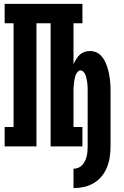

<svg xmlns="http://www.w3.org/2000/svg" viewBox="-20 -755 640 990"><path d="M359 215V115Q372 115 384 110Q396 105 404.5 95.5Q413 86 418.5 74.5Q424 63 427 50.5Q430 38 431 25.5Q432 13 432 0V-279Q432 -287 432 -295Q432 -303 431.5 -311Q431 -319 430 -327Q429 -335 427.5 -342.5Q426 -350 424 -358Q422 -366 418.5 -373Q415 -380 409 -386Q403 -392 396 -392Q388 -392 382 -386Q376 -380 372.5 -373Q369 -366 367 -358Q365 -350 363.5 -342.5Q362 -335 361.5 -327Q361 -319 360 -311Q359 -303 359 -295Q359 -287 359 -279V-100H405V0H241V-635H168V0H4V-100H50V-635H4V-735H405V-635H359V-424Q365 -437 372.5 -449.5Q380 -462 390.5 -472Q401 -482 415 -487Q429 -492 444 -492Q460 -492 475.5 -485.5Q491 -479 502 -467Q513 -455 520.5 -440Q528 -425 533 -409.5Q538 -394 541.5 -377.5Q545 -361 547 -345Q549 -329 549.5 -312.5Q550 -296 550 -279V0Q550 27 546 54.5Q542 82 532 107Q522 132 504.5 153.5Q487 175 463.5 189Q440 203 413 209Q386 215 359 215Z"/></svg>

Font: Iosevka Curly Slab Extended
Style: Bold
Weight: 700
Width: 7
Monospace: yes
Designer: Belleve Invis
Foundry: Belleve Invis
Version: Version 11.1.0; ttfautohint (v1.8.3)